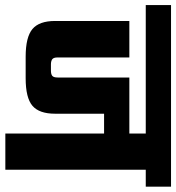

<svg xmlns="http://www.w3.org/2000/svg" viewBox="-10 -686 676 737"><g transform="rotate(90 328.5 -318.0)"><path d="M473 -578H612V0H473ZM-20 -636H677V-539H-20ZM41 -476H181V-201Q181 -185 188 -180Q195 -175 208 -175H231Q245 -175 251.5 -180Q258 -185 258 -201V-476H503V-379H397V-191Q397 -130 366.5 -104Q336 -78 261 -78H178Q103 -78 72 -104Q41 -130 41 -191Z"/></g></svg>

Font: Teko Light SemiBold
Style: Regular
Weight: 600
Version: Version 2.000;gftools[0.9.28.dev9+g7d2139d.d20230707]